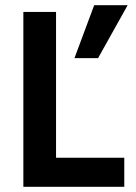

<svg xmlns="http://www.w3.org/2000/svg" viewBox="-20 -720 524 740"><path d="M459 0H70V-674H196V-112H459ZM358 -496H267L343 -700H472Z"/></svg>

Font: Hind Vadodara SemiBold
Style: Regular
Weight: 600
Designer: Hitesh Malaviya
Foundry: Indian Type Foundry
Version: Version 1.001;PS 1.0;hotconv 1.0.86;makeotf.lib2.5.63406; tt